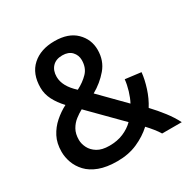

<svg xmlns="http://www.w3.org/2000/svg" viewBox="-161 -859 1004 1017"><g transform="rotate(-30 341.0 -350.0)"><path d="M274 9Q208 9 163 -8Q118 -25 91.5 -53.5Q65 -82 53 -115.5Q41 -149 41 -182Q41 -234 61 -272.5Q81 -311 113.5 -339.5Q146 -368 183 -387Q151 -421 132.5 -457Q114 -493 114 -532Q114 -617 165 -663Q216 -709 301 -709Q386 -709 431.5 -664Q477 -619 477 -555Q477 -489 437.5 -442.5Q398 -396 343 -365L485 -221Q499 -247 509.5 -282Q520 -317 523 -348L619 -336Q615 -294 599 -244Q583 -194 557 -153Q592 -116 622 -77Q652 -38 671 0H551Q541 -17 524.5 -37.5Q508 -58 491 -76Q451 -39 396.5 -15Q342 9 274 9ZM280 -424Q321 -445 349 -474Q377 -503 377 -550Q377 -580 357 -601.5Q337 -623 299 -623Q260 -623 238.5 -600Q217 -577 217 -539Q217 -481 280 -424ZM278 -83Q326 -83 363.5 -99Q401 -115 427 -141L246 -324Q225 -313 203 -296Q181 -279 166.5 -253.5Q152 -228 152 -191Q152 -167 164.5 -142Q177 -117 204.5 -100Q232 -83 278 -83Z"/></g></svg>

Font: Ubuntu Sans SemiBold
Style: Regular
Weight: 600
Designer: Dalton Maag Ltd
Foundry: Dalton Maag Ltd
Version: Version 1.006; ttfautohint (v1.8.4.7-5d5b)